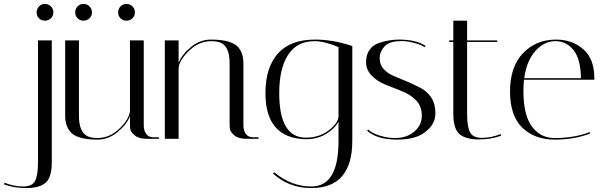

<svg xmlns="http://www.w3.org/2000/svg" viewBox="-80 -705 3069 975"><path d="M-60 231 -57 223Q-9 242 37.5 242Q84 242 98.5 213Q113 184 113 119V-500H183V118Q183 197 151 223.5Q119 250 54.5 250Q-10 250 -60 231ZM118 -612Q106 -624 106 -642Q106 -660 118 -672.5Q130 -685 148 -685Q166 -685 178.5 -672.5Q191 -660 191 -642Q191 -624 178.5 -612Q166 -600 148 -600Q130 -600 118 -612Z M321 -115Q321 -36 363 -14Q383 -4 414 -4Q477 -4 526.5 -52Q576 -100 580 -141V-500H650V-71Q650 -42 661.5 -26.5Q673 -11 685 -10L696 -8H727V0H666Q625 0 603.5 -18Q582 -36 581 -54L580 -71V-114Q562 -71 516 -33.5Q470 4 415.5 4Q361 4 326.5 -6.5Q292 -17 277 -36Q251 -67 251 -116V-500H321ZM314 -612Q302 -624 302 -642Q302 -660 314 -672.5Q326 -685 344 -685Q362 -685 374.5 -672.5Q387 -660 387 -642Q387 -624 374.5 -612Q362 -600 344 -600Q326 -600 314 -612ZM532 -612Q520 -624 520 -642Q520 -660 532 -672.5Q544 -685 562 -685Q580 -685 592.5 -672.5Q605 -660 605 -642Q605 -624 592.5 -612Q580 -600 562 -600Q544 -600 532 -612Z M1172 0Q1131 0 1109.5 -18Q1088 -36 1087 -54L1086 -71V-385Q1086 -464 1045 -486Q1024 -496 993 -496Q929 -496 878 -445.5Q827 -395 827 -355V0H757V-500H827V-386Q844 -429 890 -466.5Q936 -504 991 -504Q1046 -504 1080.5 -493.5Q1115 -483 1131 -464Q1156 -433 1156 -384V-71Q1156 -42 1167.5 -26.5Q1179 -11 1191 -10L1202 -8H1233V0Z M1268 -232Q1268 -362 1331 -433Q1394 -504 1520 -504Q1613 -504 1709 -471V12Q1708 250 1501 250Q1387 250 1306 176L1313 170Q1399 242 1501 242Q1639 242 1639 12V-87Q1620 -52 1576 -25Q1532 2 1472 2Q1268 -3 1268 -232ZM1473 -6Q1540 -6 1588 -42Q1636 -78 1639 -113V-466Q1567 -496 1517 -496Q1428 -496 1383 -426.5Q1338 -357 1338 -232Q1338 -6 1473 -6Z M2076 -465Q2060 -478 2024.5 -487Q1989 -496 1971 -496Q1953 -496 1950 -496Q1896 -495 1872 -468.5Q1848 -442 1848 -409Q1848 -376 1869 -353.5Q1890 -331 1921.5 -318.5Q1953 -306 1989.5 -290Q2026 -274 2057.5 -257.5Q2089 -241 2110 -209.5Q2131 -178 2131 -131Q2131 -84 2098 -51Q2065 -18 2024.5 -7Q1984 4 1937 4Q1835 4 1784 -41L1790 -47Q1810 -28 1849.5 -16Q1889 -4 1926 -4Q1985 -4 2023.5 -36.5Q2062 -69 2062 -117.5Q2062 -166 2033 -195.5Q2004 -225 1962.5 -241.5Q1921 -258 1879 -274.5Q1837 -291 1808 -320.5Q1779 -350 1779 -389Q1779 -428 1797 -452.5Q1815 -477 1845 -487Q1896 -504 1947 -504Q2033 -504 2081 -472Z M2201 -492V-500H2222V-600H2292V-500H2445V-492H2292V-128Q2292 -63 2306.5 -34Q2321 -5 2367.5 -5Q2414 -5 2462 -24L2465 -16Q2415 3 2350.5 3Q2286 3 2254 -23.5Q2222 -50 2222 -129V-492Z M2578 -244Q2578 -120 2621.5 -62Q2665 -4 2736 -4Q2836 -4 2914 -34L2917 -27Q2837 4 2736.5 4Q2636 4 2573 -56Q2510 -116 2510 -241Q2510 -366 2576 -435Q2642 -504 2744 -504Q2826 -504 2882 -455Q2938 -406 2938 -310Q2938 -305 2938 -300H2581Q2578 -273 2578 -244ZM2582 -308H2870Q2869 -404 2833 -450Q2797 -496 2740 -496Q2683 -496 2638.5 -446Q2594 -396 2582 -308Z"/></svg>

Font: Italiana
Style: Regular
Weight: 400
Designer: Santiago Orozco
Foundry: Santiago Orozco
Version: Version 001.001